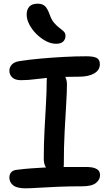

<svg xmlns="http://www.w3.org/2000/svg" viewBox="-20 -1013 594 1044"><path d="M94 -577Q62 -577 46.5 -592Q31 -607 31 -629Q31 -648 45 -662.5Q59 -677 88 -681Q139 -689 201 -694.5Q263 -700 327 -703.5Q391 -707 449 -707Q490 -707 506.5 -697.5Q523 -688 523 -664Q523 -632 492.5 -614Q462 -596 410 -596Q369 -596 335 -595Q344 -577 344 -555Q344 -514 340 -448.5Q336 -383 331.5 -299Q327 -215 327 -117Q327 -110 326 -105Q344 -105 364 -105H446Q478 -105 494.5 -99Q511 -93 517.5 -83.5Q524 -74 524 -60Q524 -36 501.5 -18Q479 0 427 0Q357 0 296 2.5Q235 5 189.5 8Q144 11 118 11Q72 11 51.5 -5.5Q31 -22 31 -47Q31 -65 41 -76.5Q51 -88 74 -90Q114 -95 149.5 -97.5Q185 -100 220 -102Q225 -102 230 -102Q218 -121 218 -149Q218 -228 222 -304Q226 -380 230 -449.5Q234 -519 234 -576Q234 -583 235 -589Q233 -589 232 -589Q201 -586 177.5 -583Q154 -580 134.5 -578.5Q115 -577 94 -577ZM285 -775Q257 -775 229 -790Q201 -805 177.5 -828.5Q154 -852 139.5 -880Q125 -908 125 -933Q125 -961 139.5 -977Q154 -993 185 -993Q208 -993 222.5 -981.5Q237 -970 250 -934Q260 -905 274.5 -888.5Q289 -872 303 -861.5Q317 -851 326.5 -842Q336 -833 336 -818Q336 -799 323.5 -787Q311 -775 285 -775Z"/></svg>

Font: Shantell Sans Light Medium
Style: Regular
Weight: 500
Version: Version 1.008;[ac192a2d6]